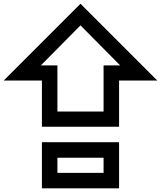

<svg xmlns="http://www.w3.org/2000/svg" viewBox="-20 -867 872 1040"><path d="M541 -262.7H291V-512.7H201.2L416 -729.5L630.9 -512.7H541ZM416 -846.7 0 -430.7H207V-180.7H625V-430.7H832ZM207 -96.7V153.3H625V-96.7ZM541 -12.7V69.3H291V-12.7Z"/></svg>

Font: CaskaydiaCove Nerd Font
Style: Regular
Weight: 400
Designer: Aaron Bell
Foundry: Saja Typeworks
Version: Version 2111.1;Nerd Fonts 2.3.3